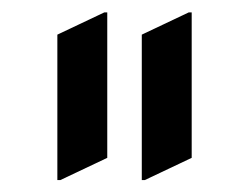

<svg xmlns="http://www.w3.org/2000/svg" viewBox="-20 -777 405 312"><path d="M286.6 -756.8H291.5V-520.5L215.3 -484.4H210.4V-720.7ZM149.4 -756.8H154.3V-520.5L78.1 -484.4H73.2V-720.7Z"/></svg>

Font: Nova Oval
Style: Book
Weight: 400
Version: Version 2.000